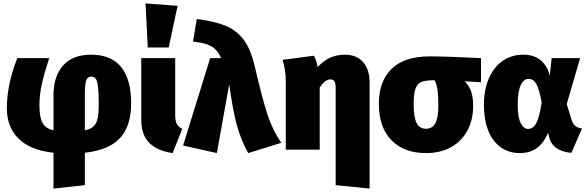

<svg xmlns="http://www.w3.org/2000/svg" viewBox="-20 -873 3429 1120"><path d="M475 18V207L292 227V18Q156 3 88 -64.5Q20 -132 20 -241Q20 -381 81 -534H267Q238 -445 224 -383Q210 -321 210 -256Q210 -190 228 -156.5Q246 -123 292 -113V-317Q292 -428 348 -491Q404 -554 511 -554Q629 -554 687 -481.5Q745 -409 745 -271Q745 -137 679.5 -67Q614 3 475 18ZM556 -269Q556 -335 551.5 -369Q547 -403 538 -414.5Q529 -426 513 -426Q499 -426 491 -418Q483 -410 479 -389Q475 -368 475 -326V-113Q508 -119 525.5 -135.5Q543 -152 549.5 -183Q556 -214 556 -269Z M1002 -202Q1002 -168 1011 -150.5Q1020 -133 1043 -121L987 20Q898 7 851 -39.5Q804 -86 804 -176V-534H1002ZM829 -853 1016 -839 964 -596H842Z M1464 -494Q1511 -293 1541 -202.5Q1571 -112 1621 -40L1428 20Q1384 -59 1361 -144.5Q1338 -230 1317 -381L1245 20L1048 -24L1206 -534H1270Q1254 -568 1235.5 -586Q1217 -604 1188 -614Q1159 -624 1106 -631L1128 -762Q1230 -749 1293 -724Q1356 -699 1398.5 -645Q1441 -591 1464 -494Z M2136 -391V227L1938 207V-358Q1938 -388 1930.5 -399Q1923 -410 1908 -410Q1876 -410 1845 -362V0H1647V-397Q1647 -468 1628 -524L1811 -548Q1824 -528 1833 -482Q1869 -520 1907 -537Q1945 -554 1992 -554Q2059 -554 2097.5 -511.5Q2136 -469 2136 -391Z M2786 -393 2690 -399Q2716 -374 2728 -340Q2740 -306 2740 -256Q2740 -174 2706.5 -111.5Q2673 -49 2611 -14.5Q2549 20 2465 20Q2337 20 2263.5 -55Q2190 -130 2190 -268Q2190 -398 2264 -471Q2338 -544 2486 -544Q2592 -544 2786 -534ZM2537 -256Q2537 -317 2531.5 -352Q2526 -387 2515 -405Q2465 -405 2440 -395.5Q2415 -386 2404 -356.5Q2393 -327 2393 -267Q2393 -189 2410 -155.5Q2427 -122 2465 -122Q2502 -122 2519.5 -154.5Q2537 -187 2537 -256Z M3187 -430 3198 -534H3364L3286 -266L3313 -178Q3321 -151 3336 -138.5Q3351 -126 3375 -124L3313 19Q3258 13 3226 -9Q3194 -31 3183 -74L3177 -98Q3150 -36 3110 -8Q3070 20 3012 20Q2917 20 2860 -54Q2803 -128 2803 -263Q2803 -348 2831 -414Q2859 -480 2911 -517Q2963 -554 3033 -554Q3096 -554 3135 -520.5Q3174 -487 3187 -430ZM3000 -263Q3000 -188 3017.5 -154.5Q3035 -121 3060 -121Q3090 -121 3108 -154.5Q3126 -188 3140 -275Q3125 -354 3108.5 -383.5Q3092 -413 3063 -413Q3035 -413 3017.5 -376Q3000 -339 3000 -263Z"/></svg>

Font: Fira Sans Black
Style: Regular
Weight: 900
Designer: Carrois Corporate & Edenspiekermann AG
Foundry: Carrois Corporate GbR & Edenspiekermann AG
Version: Version 4.203